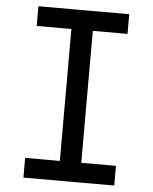

<svg xmlns="http://www.w3.org/2000/svg" viewBox="-55 -846 711 893"><g transform="rotate(5 300.0 -400.0)"><path d="M250 0V-800H350V0ZM88 0V-92H512V0ZM88 -708V-800H512V-708Z"/></g></svg>

Font: Victor Mono Thin
Style: Regular
Weight: 100
Monospace: yes
Designer: Rune Bjørnerås
Version: Version 1.561;gftools[0.9.30]